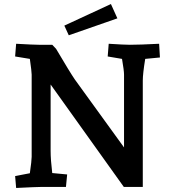

<svg xmlns="http://www.w3.org/2000/svg" viewBox="-20 -927 858 952"><path d="M55 -54 128 -68Q137 -131 137 -149V-557Q137 -572 128 -635L55 -647L60 -710Q148 -705 173 -705H239L258 -685Q327 -568 351 -533L595 -196V-557Q595 -577 585 -635L514 -647L519 -710Q597 -705 624 -705Q672 -705 769 -710L773 -642L700 -635Q688 -561 688 -527V0H594L231 -508V-179Q231 -135 239 -69L313 -62L307 0H181Q160 0 60 5ZM299 -800 530 -907 562 -836 321 -752Z"/></svg>

Font: Andada Pro
Style: Bold
Weight: 700
Designer: Carolina Giovagnoli
Foundry: Huerta Tipografica
Version: Version 3.005; ttfautohint (v1.8.4)